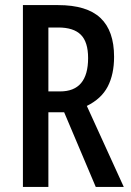

<svg xmlns="http://www.w3.org/2000/svg" viewBox="-20 -734 516 754"><path d="M208 -714Q321 -714 374.5 -663.5Q428 -613 428 -511Q428 -442 403 -394Q378 -346 321 -318L466 0H356L232 -293H170V0H70V-714ZM209 -626H170V-375H216Q326 -375 326 -506Q326 -569 297.5 -597.5Q269 -626 209 -626Z"/></svg>

Font: Noto Sans Thai ExtCond Med
Style: Regular
Weight: 500
Width: 2
Designer: Monotype Design Team
Foundry: Monotype Imaging Inc.
Version: Version 2.002; ttfautohint (v1.8.4.7-5d5b)